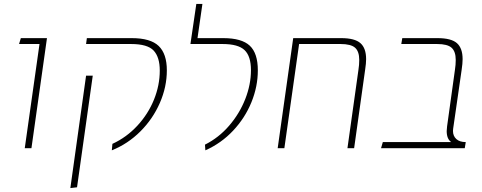

<svg xmlns="http://www.w3.org/2000/svg" viewBox="-20 -754 2452 977"><path d="M181 -530H77L86 -560H219L140 0H106Z M552 -22Q624 -55 679 -114.5Q734 -174 763.5 -247Q793 -320 793 -395Q793 -463 762 -496.5Q731 -530 647 -530H418L422 -560H650Q746 -560 787.5 -520Q829 -480 829 -396Q829 -312 793.5 -230.5Q758 -149 694.5 -85.5Q631 -22 549 11ZM418 -369H452L372 199L338 203Z M1023 -18Q1093 -53 1146 -114.5Q1199 -176 1228 -250Q1257 -324 1257 -397Q1257 -468 1224.5 -499Q1192 -530 1113 -530H949L979 -734H1010L985 -560H1116Q1210 -560 1251 -521.5Q1292 -483 1292 -396Q1292 -314 1259.5 -234Q1227 -154 1166.5 -89.5Q1106 -25 1025 11Z M1843 -453Q1843 -432 1838 -399L1782 0H1748L1804 -399Q1808 -424 1808 -449Q1808 -492 1787 -511Q1766 -530 1713 -530H1502L1427 0H1393L1472 -560H1716Q1785 -560 1814 -534.5Q1843 -509 1843 -453Z M2285 -88Q2285 -62 2302 -46.5Q2319 -31 2350 -31L2345 0H1919L1928 -31H2276Q2253 -47 2253 -87Q2253 -93 2255 -111L2295 -399Q2299 -424 2299 -449Q2299 -492 2278 -511Q2257 -530 2204 -530H2022L2027 -560H2206Q2276 -560 2305 -534.5Q2334 -509 2334 -453Q2334 -431 2329 -398L2286 -100Q2285 -96 2285 -88Z"/></svg>

Font: FiraGO UltraLight
Style: Italic
Weight: 200
Italic angle: -8°
Designer: bBox Type GmbH
Foundry: bBox Type GmbH
Version: Version 1.001